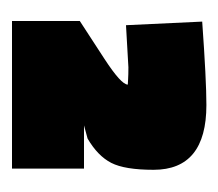

<svg xmlns="http://www.w3.org/2000/svg" viewBox="-42 -800 364 320"><g transform="rotate(90 140.0 -640.0)"><path d="M15 -591 78 -632Q121 -660 121 -671Q119 -671 112 -671.5Q105 -672 92 -672L22 -668L16 -795Q114 -802 155 -802Q263 -802 263 -714Q263 -666 251.5 -643.5Q240 -621 211 -604L189 -598H261V-478H15Z"/></g></svg>

Font: Cairo Black
Style: Regular
Weight: 900
Designer: Mohamed Gaber, the designers of Titillium
Foundry: Kief Type Foundry
Version: Version 2.009; ttfautohint (v1.5.33-1714) -l 8 -r 50 -G 200 